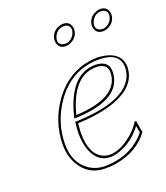

<svg xmlns="http://www.w3.org/2000/svg" viewBox="-121 -710 697 805"><g transform="rotate(-20 228.0 -308.0)"><path d="M363.3 -580.1Q369.6 -610.4 400.4 -622.1Q409.7 -626 418.9 -626Q447.3 -626 454.6 -599.6Q457 -589.4 455.1 -580.1Q448.7 -549.8 418 -537.6Q408.7 -533.7 399.4 -534.2Q371.1 -534.2 363.8 -560.1Q361.3 -570.3 363.3 -580.1ZM195.3 -575.2Q201.7 -605.5 232.4 -617.2Q241.7 -621.1 251 -621.1Q279.3 -621.1 286.6 -594.7Q289.1 -584.5 287.1 -575.2Q280.8 -544.9 250 -532.7Q240.2 -529.3 231.4 -528.8Q203.1 -528.8 195.8 -555.2Q193.4 -565.4 195.3 -575.2ZM168.5 -207.5Q166 -178.7 165.5 -166Q165.5 -66.9 221.7 -43.5Q234.9 -38.1 249 -38.1Q299.3 -38.1 355 -87.4Q380.4 -110.4 394.5 -133.8L400.4 -132.8Q401.4 -128.9 402.8 -118.2Q406.7 -89.8 410.2 -82Q359.9 -11.7 261.7 5.9Q236.8 10.3 211.9 9.8Q134.8 9.8 97.2 -59.1Q77.1 -97.2 77.1 -142.6Q77.1 -246.1 139.2 -332.5Q217.3 -438.5 342.3 -439Q439 -432.6 443.8 -362.3Q443.8 -274.4 331.5 -234.4Q266.1 -211.4 168.5 -207.5ZM369.1 -363.8Q367.2 -402.3 319.3 -402.8Q215.3 -402.8 173.8 -244.6Q173.3 -242.7 173.3 -242.2Q368.2 -252 369.1 -363.8ZM373 -578.1Q367.7 -553.7 388.7 -545.9Q394 -544.4 399.4 -543.9Q425.3 -543.9 440.4 -569.3Q443.8 -576.2 445.3 -582Q450.7 -606.4 429.7 -614.3Q424.3 -615.7 418.9 -616.2Q393.1 -616.2 377.9 -590.8Q374.5 -584 373 -578.1ZM205.1 -572.8Q199.7 -548.3 220.7 -541Q226.1 -539.6 231.4 -539.1Q257.3 -539.1 272.5 -564.5Q275.9 -571.3 277.3 -577.1Q282.7 -601.6 261.7 -609.4Q256.3 -610.8 251 -610.8Q225.1 -610.8 210 -585.4Q206.5 -578.6 205.1 -572.8ZM158.2 -208.5 159.2 -217.3H168Q396 -226.6 429.2 -330.1Q434.1 -345.7 434.1 -362.3Q431.6 -428.2 342.3 -429.2Q216.3 -429.2 141.6 -318.8Q86.9 -237.3 86.9 -142.6Q86.9 -62 141.6 -22.5Q172.9 -0.5 211.9 0Q315.9 0 381.8 -64.5Q391.6 -74.2 398.9 -83.5Q396 -94.2 393.1 -113.8Q352.5 -58.6 290.5 -36.1Q268.1 -28.3 249 -27.8Q190.9 -27.8 167 -92.3Q155.3 -124.5 155.3 -166Q155.3 -178.7 158.2 -208.5ZM378.9 -363.8Q377.4 -241.2 173.8 -231.9L160.2 -231.4L163.6 -244.6Q204.6 -404.3 309.1 -412.6Q314.5 -413.1 319.3 -413.1Q377.9 -411.6 378.9 -363.8Z"/></g></svg>

Font: Linux Biolinum Outline O
Style: Italic
Weight: 400
Italic angle: -12°
Designer: Philipp H. Poll
Foundry: Philipp H. Poll
Version: Version 0.6.2